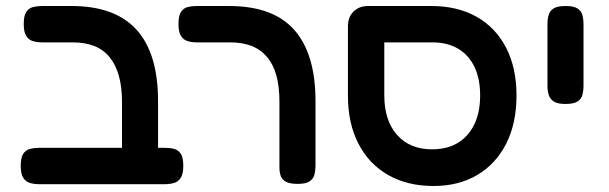

<svg xmlns="http://www.w3.org/2000/svg" viewBox="-20 -603 2026 639"><path d="M446 10Q420 10 407 2.5Q394 -5 390 -18Q386 -31 386 -45V-264Q386 -314 375.5 -351Q365 -388 344.5 -413Q324 -438 293.5 -450Q263 -462 221 -462H121Q104 -462 90 -466Q76 -470 67.5 -483Q59 -496 59 -523Q59 -551 67.5 -563.5Q76 -576 90 -579.5Q104 -583 120 -583H218Q290 -583 344 -563.5Q398 -544 434 -504.5Q470 -465 488 -405.5Q506 -346 506 -267V-52Q506 -35 502.5 -21Q499 -7 486.5 1.5Q474 10 446 10ZM111 10Q94 10 80 6Q66 2 57.5 -11Q49 -24 49 -51Q49 -79 57.5 -91.5Q66 -104 80 -107.5Q94 -111 110 -111H529Q546 -111 559.5 -107.5Q573 -104 581.5 -91.5Q590 -79 590 -51Q590 -24 581.5 -11Q573 2 559 6Q545 10 528 10Z M971 9Q944 9 931 1.5Q918 -6 914 -18.5Q910 -31 910 -45V-264Q910 -314 900 -351Q890 -388 869 -413Q848 -438 817.5 -450Q787 -462 745 -462H635Q619 -462 605 -466Q591 -470 582.5 -483Q574 -496 574 -523Q574 -551 582.5 -563.5Q591 -576 604.5 -579.5Q618 -583 634 -583H742Q815 -583 869 -563.5Q923 -544 958.5 -504.5Q994 -465 1012 -405.5Q1030 -346 1030 -267V-52Q1030 -36 1026.5 -22Q1023 -8 1010.5 0.5Q998 9 971 9Z M1423 16Q1336 16 1272 -20.5Q1208 -57 1173 -124.5Q1138 -192 1138 -284V-516Q1138 -546 1156.5 -564.5Q1175 -583 1205 -583H1415Q1503 -583 1566.5 -547Q1630 -511 1664.5 -444Q1699 -377 1699 -285Q1699 -193 1665 -125.5Q1631 -58 1569 -21Q1507 16 1423 16ZM1418 -106Q1493 -106 1535.5 -154Q1578 -202 1578 -285Q1578 -341 1559 -380.5Q1540 -420 1504.5 -441Q1469 -462 1419 -462H1259V-285Q1259 -202 1301.5 -154Q1344 -106 1418 -106Z M1862 -257Q1835 -257 1822.5 -265.5Q1810 -274 1806 -288Q1802 -302 1802 -317V-524Q1802 -539 1806 -553Q1810 -567 1822.5 -575Q1835 -583 1863 -583Q1890 -583 1902.5 -574.5Q1915 -566 1918.5 -552.5Q1922 -539 1922 -523V-316Q1922 -301 1918.5 -287.5Q1915 -274 1902.5 -265.5Q1890 -257 1862 -257Z"/></svg>

Font: Fredoka Medium
Style: Regular
Weight: 500
Designer: Ben Nathan
Foundry: Milena B. Brandão, Ben Nathan
Version: Version 2.001